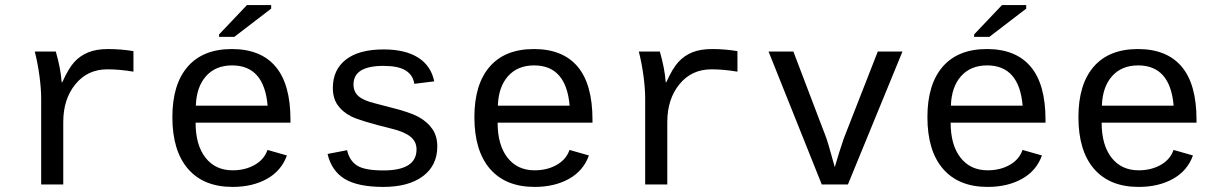

<svg xmlns="http://www.w3.org/2000/svg" viewBox="-20 -733 4841 763"><path d="M510.3 -448.2Q455.6 -457.5 406.7 -457.5Q328.1 -457.5 279.8 -398.4Q231.4 -339.4 231.4 -248V0H143.6V-342.3Q143.6 -379.4 137 -429.7Q130.4 -480 118.2 -528.3H201.7Q221.2 -460.9 225.1 -406.2H227.5Q252 -460.9 275.4 -486.6Q298.8 -512.2 331.1 -525.1Q363.3 -538.1 409.7 -538.1Q460.4 -538.1 510.3 -529.8Z M757.3 -245.6Q757.3 -156.7 796.6 -106.4Q835.9 -56.2 904.3 -56.2Q954.6 -56.2 992.4 -77.9Q1030.3 -99.6 1043 -137.2L1120.1 -115.2Q1098.6 -54.7 1041.3 -22.5Q983.9 9.8 904.3 9.8Q789.1 9.8 727.1 -62Q665 -133.8 665 -267.6Q665 -397.9 725.8 -468Q786.6 -538.1 901.4 -538.1Q1016.1 -538.1 1075.2 -468.3Q1134.3 -398.4 1134.3 -257.3V-245.6ZM902.3 -473.1Q836.9 -473.1 798.8 -430.4Q760.7 -387.7 758.3 -313H1043.5Q1029.8 -473.1 902.3 -473.1ZM850.6 -586.4V-596.2L961.4 -712.9H1057.6V-698.7L911.1 -586.4Z M1717.8 -150.9Q1717.8 -75.7 1660.9 -33Q1604 9.8 1503.4 9.8Q1402.8 9.8 1350.3 -21.7Q1297.9 -53.2 1281.7 -121.1L1359.4 -136.2Q1368.7 -94.2 1399.2 -75Q1429.7 -55.7 1503.4 -55.7Q1635.3 -55.7 1635.3 -139.2Q1635.3 -170.4 1611.3 -189.7Q1587.4 -209 1538.1 -221.2Q1409.2 -252.9 1374.5 -271Q1339.8 -289.1 1321.3 -316.2Q1302.7 -343.3 1302.7 -383.8Q1302.7 -455.6 1354.5 -496.1Q1406.2 -536.6 1504.4 -536.6Q1590.3 -536.6 1641.6 -504.2Q1692.9 -471.7 1705.6 -409.7L1626.5 -399.9Q1621.1 -435.1 1591.8 -453.1Q1562.5 -471.2 1504.4 -471.2Q1384.8 -471.2 1384.8 -397.5Q1384.8 -368.2 1405 -350.6Q1425.3 -333 1470.2 -322.3L1528.3 -307.1Q1607.9 -287.6 1642.8 -268.6Q1677.7 -249.5 1697.8 -220.9Q1717.8 -192.4 1717.8 -150.9Z M1957.5 -245.6Q1957.5 -156.7 1996.8 -106.4Q2036.1 -56.2 2104.5 -56.2Q2154.8 -56.2 2192.6 -77.9Q2230.5 -99.6 2243.2 -137.2L2320.3 -115.2Q2298.8 -54.7 2241.5 -22.5Q2184.1 9.8 2104.5 9.8Q1989.3 9.8 1927.2 -62Q1865.2 -133.8 1865.2 -267.6Q1865.2 -397.9 1926 -468Q1986.8 -538.1 2101.6 -538.1Q2216.3 -538.1 2275.4 -468.3Q2334.5 -398.4 2334.5 -257.3V-245.6ZM2102.5 -473.1Q2037.1 -473.1 1999 -430.4Q1960.9 -387.7 1958.5 -313H2243.7Q2230 -473.1 2102.5 -473.1Z M2910.6 -448.2Q2856 -457.5 2807.1 -457.5Q2728.5 -457.5 2680.2 -398.4Q2631.8 -339.4 2631.8 -248V0H2543.9V-342.3Q2543.9 -379.4 2537.4 -429.7Q2530.8 -480 2518.6 -528.3H2602.1Q2621.6 -460.9 2625.5 -406.2H2627.9Q2652.3 -460.9 2675.8 -486.6Q2699.2 -512.2 2731.4 -525.1Q2763.7 -538.1 2810.1 -538.1Q2860.8 -538.1 2910.6 -529.8Z M3349.6 0H3245.6L3034.2 -528.3H3132.8L3263.7 -184.6L3272 -158.7L3297.4 -68.8L3314.5 -126L3333.5 -183.6L3468.3 -528.3H3566.4Z M3757.8 -245.6Q3757.8 -156.7 3797.1 -106.4Q3836.4 -56.2 3904.8 -56.2Q3955.1 -56.2 3992.9 -77.9Q4030.8 -99.6 4043.5 -137.2L4120.6 -115.2Q4099.1 -54.7 4041.7 -22.5Q3984.4 9.8 3904.8 9.8Q3789.6 9.8 3727.5 -62Q3665.5 -133.8 3665.5 -267.6Q3665.5 -397.9 3726.3 -468Q3787.1 -538.1 3901.9 -538.1Q4016.6 -538.1 4075.7 -468.3Q4134.8 -398.4 4134.8 -257.3V-245.6ZM3902.8 -473.1Q3837.4 -473.1 3799.3 -430.4Q3761.2 -387.7 3758.8 -313H4043.9Q4030.3 -473.1 3902.8 -473.1ZM3851.1 -586.4V-596.2L3961.9 -712.9H4058.1V-698.7L3911.6 -586.4Z M4357.9 -245.6Q4357.9 -156.7 4397.2 -106.4Q4436.5 -56.2 4504.9 -56.2Q4555.2 -56.2 4593 -77.9Q4630.9 -99.6 4643.6 -137.2L4720.7 -115.2Q4699.2 -54.7 4641.8 -22.5Q4584.5 9.8 4504.9 9.8Q4389.6 9.8 4327.6 -62Q4265.6 -133.8 4265.6 -267.6Q4265.6 -397.9 4326.4 -468Q4387.2 -538.1 4502 -538.1Q4616.7 -538.1 4675.8 -468.3Q4734.9 -398.4 4734.9 -257.3V-245.6ZM4502.9 -473.1Q4437.5 -473.1 4399.4 -430.4Q4361.3 -387.7 4358.9 -313H4644Q4630.4 -473.1 4502.9 -473.1Z"/></svg>

Font: Cousine
Style: Regular
Weight: 400
Monospace: yes
Designer: Steve Matteson
Foundry: Ascender Corporation
Version: Version 1.20